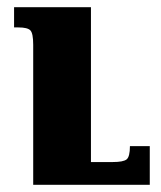

<svg xmlns="http://www.w3.org/2000/svg" viewBox="-20 -512 445 532"><path d="M395 -107V0H72V-388Q72 -420 64 -428Q56 -436 31 -436H19V-492H232V-63H292Q322 -63 331 -70.5Q340 -78 340 -107Z"/></svg>

Font: Noto Serif Armenian SemiCondensed ExtraBold
Style: Regular
Weight: 800
Width: 4
Designer: Monotype Design Team
Foundry: Monotype Imaging Inc.
Version: Version 2.008; ttfautohint (v1.8.4.7-5d5b)